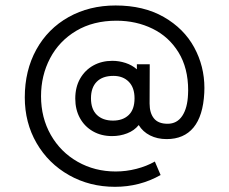

<svg xmlns="http://www.w3.org/2000/svg" viewBox="-20 -601 853 715"><path d="M400.9 -151.9Q437.5 -151.9 459.2 -172.6Q481 -193.4 481 -234.9Q481 -274.9 459.5 -296.6Q438 -318.4 402.3 -318.4Q361.8 -318.4 340.3 -296.6Q318.8 -274.9 318.8 -234.9Q318.8 -194.3 340.8 -173.1Q362.8 -151.9 400.9 -151.9ZM410.6 -580.6Q515.1 -580.6 590.1 -537.6Q665 -494.6 703.1 -424.6Q741.2 -354.5 741.2 -273.4Q741.2 -261.2 740.7 -254.9Q736.3 -169.4 700.7 -126.2Q665 -83 600.6 -83Q565.9 -83 538.8 -96.7Q511.7 -110.4 496.6 -135.3Q480 -114.7 453.6 -104.5Q427.2 -94.2 397.5 -94.2Q356.9 -94.2 325.9 -112.1Q294.9 -129.9 277.6 -161.4Q260.3 -192.9 260.3 -233.9Q260.3 -276.4 278.3 -308.1Q296.4 -339.8 327.6 -357.2Q358.9 -374.5 398.4 -374.5Q423.3 -374.5 447.8 -366.5Q472.2 -358.4 489.7 -342.8V-361.8H537.6L537.1 -215.3Q537.1 -180.2 553.2 -160.2Q569.3 -140.1 604 -140.1Q639.2 -140.1 658.7 -169.4Q678.2 -198.7 680.2 -249.5L680.7 -264.6Q680.7 -347.7 644.8 -406Q608.9 -464.4 548.1 -494.1Q487.3 -523.9 413.6 -523.9Q327.1 -523.9 263.7 -486.1Q200.2 -448.2 166.5 -384Q132.8 -319.8 132.8 -242.7Q132.8 -162.6 169.2 -98.6Q205.6 -34.7 269.3 1.5Q333 37.6 411.1 37.6Q449.7 37.6 487.8 27.8Q525.9 18.1 556.6 0.5L578.1 50.8Q500.5 94.7 408.2 94.7Q314 94.7 237.1 51.3Q160.2 7.8 116.2 -68.1Q72.3 -144 72.3 -238.3Q72.3 -338.4 115.2 -416.3Q158.2 -494.1 235.4 -537.4Q312.5 -580.6 410.6 -580.6Z"/></svg>

Font: Potro Sans Bangla
Style: Regular
Weight: 400
Designer: Jayed Ahsan Saad
Foundry: Codepotro
Version: Potro Sans Bangla; Version 0.905